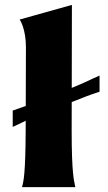

<svg xmlns="http://www.w3.org/2000/svg" viewBox="-20 -765 443 785"><path d="M70 0H288C283 -25 273 -51 273 -231L274 -745L60 -685C63 -683 86 -644 86 -572L85 -231C84 -57 77 -25 70 0ZM135 -350C100 -337 68 -325 32 -313V-246C67 -263 99 -278 135 -293L269 -346C312 -363 346 -377 387 -390V-456C366 -447 347 -438 328 -429C309 -420 288 -412 267 -403Z"/></svg>

Font: Coconat
Style: Bold
Weight: 900
Width: 8
Designer: Sara Lavazza
Foundry: Collletttivo
Version: Version 1.000;Glyphs 3.2 (3217)